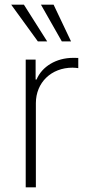

<svg xmlns="http://www.w3.org/2000/svg" viewBox="-20 -800 381 820"><path d="M89.8 0H133.2V-359.4C133.2 -447.4 198.9 -511 289.8 -511C301.1 -511 308.6 -509.6 314.3 -508.9V-552.6C307.5 -552.9 300.1 -552.9 292.3 -552.9C220.2 -552.9 159.4 -516 136 -460.2H132.1V-545.5H89.8ZM141.7 -623.2H181.5L82 -780.2H27.7ZM244 -623.2H283.4L208.8 -780.2H154.8Z"/></svg>

Font: Karasuma Gothic
Style: Thin
Weight: 200
Designer: Rasmus Andersson / Ryoko Ishizuka
Foundry: rsms
Version: Version 1.00